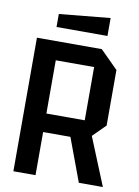

<svg xmlns="http://www.w3.org/2000/svg" viewBox="-94 -928 715 991"><g transform="rotate(10 263.0 -433.0)"><path d="M163 -323H364V-602H163ZM480 -607V-316L414 -250L516 0H390L306 -226H163V0H47V-700H387ZM137 -772V-840L404 -866V-772Z"/></g></svg>

Font: Tektur SemiCondensed Medium
Style: Regular
Weight: 500
Width: 4
Designer: Adam Jagosz
Foundry: Adam Jagosz
Version: Version 1.005;gftools[0.9.30]